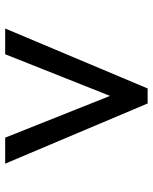

<svg xmlns="http://www.w3.org/2000/svg" viewBox="56 -793 591 743"><g transform="rotate(90 351.5 -421.5)"><path d="M90.3 -146 322.3 -697.3H380.4L613.3 -146H512.7L351.1 -551.8L189.9 -146Z"/></g></svg>

Font: Gelasio
Style: Bold
Weight: 700
Designer: Eben Sorkin
Foundry: Eben Sorkin
Version: Version 1.008